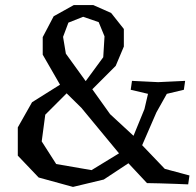

<svg xmlns="http://www.w3.org/2000/svg" viewBox="-20 -720 771 755"><path d="M485 -78 388 -14 267 15 132 -22 50 -108V-219L106 -318L216 -387L148 -505V-574L191 -656L270 -700H347L417 -669L467 -606V-537L435 -461L343 -369L413 -271L505 -186L548 -291L562 -351L494 -367L499 -402L602 -397L708 -402L703 -367L636 -351L595 -278L539 -149L628 -56L725 -30L720 5Q702 4 670.5 3Q639 2 608 1Q577 0 558 0ZM249 -631 228 -575 239 -509 317 -401 386 -495 391 -577 368 -633 307 -654ZM201 -75 340 -51 448 -117 300 -296 242 -353 158 -269 144 -164Z"/></svg>

Font: Alike Angular
Style: Regular
Weight: 400
Designer: Sveta Sebyakina
Foundry: Cyreal (www.cyreal.org)
Version: Version 1.300; ttfautohint (v1.8.4.7-5d5b)